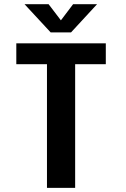

<svg xmlns="http://www.w3.org/2000/svg" viewBox="-20 -910 610 930"><path d="M450 -889.5 324 -753H225.5L99 -889.5H215.5L275 -811.5L334 -889.5ZM492.5 -700V-599H344V0H207.5V-599H59V-700Z"/></svg>

Font: League Mono Narrow SemiBold
Style: Regular
Weight: 600
Width: 3
Designer: Tyler Finck
Foundry: The League of Moveable Type / Tyler Finck
Version: Version 2.210